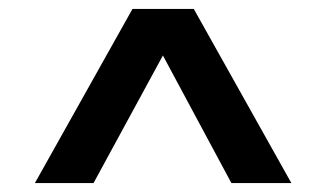

<svg xmlns="http://www.w3.org/2000/svg" viewBox="-20 -785 729 429"><path d="M276 -765H413L631 -376H497L344 -661L189 -376H58Z"/></svg>

Font: Application Semibold
Style: Regular
Weight: 600
Designer: Wei Huang
Foundry: Wei Huang
Version: Version 0.012